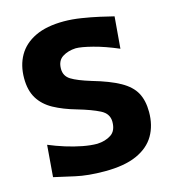

<svg xmlns="http://www.w3.org/2000/svg" viewBox="-121 -915 917 1028"><g transform="rotate(-15 337.5 -400.5)"><path d="M333.5 15.1Q240.7 15.1 171.6 -0.5Q102.5 -16.1 56.6 -26.4L70.8 -202.1Q113.3 -184.1 160.2 -169.4Q207 -154.8 251.7 -146.2Q296.4 -137.7 332 -137.7Q377.4 -139.6 408.9 -160.2Q440.4 -180.7 440.4 -231Q440.4 -275.9 395.8 -298.6Q351.1 -321.3 273.9 -343.8Q201.7 -364.3 150.1 -392.6Q98.6 -420.9 71.3 -465.3Q43.9 -509.8 43.9 -577.6Q43.9 -648.9 74.7 -702.9Q105.5 -756.8 168.5 -787.1Q231.4 -817.4 327.6 -817.4Q373 -817.4 424.1 -809.3Q475.1 -801.3 521.2 -791Q567.4 -780.8 597.7 -772.9L583 -597.2Q507.8 -629.4 445.3 -645.5Q382.8 -661.6 352.1 -661.6Q309.1 -659.7 278.3 -640.1Q247.6 -620.6 247.6 -575.2Q247.6 -535.2 281.5 -514.2Q315.4 -493.2 389.2 -470.7Q485.4 -442.9 541 -411.6Q596.7 -380.4 620.1 -337.4Q643.6 -294.4 643.6 -231Q643.6 -156.2 611.3 -101.1Q579.1 -45.9 510.7 -15.4Q442.4 15.1 333.5 15.1Z"/></g></svg>

Font: Pinar DS4-Bold
Style: Regular
Weight: 700
Designer: Amin Abedi
Version: Version 2.000